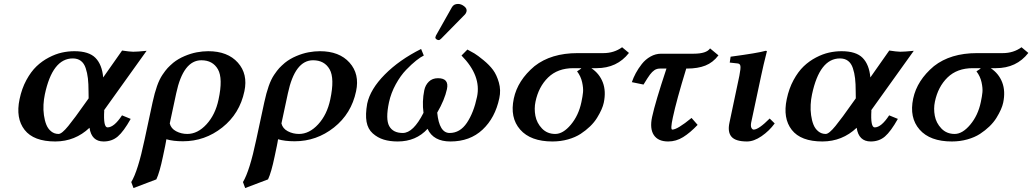

<svg xmlns="http://www.w3.org/2000/svg" viewBox="-20 -704 5226 972"><path d="M428.7 -206.1 428.2 -241.2Q428.2 -279.8 425 -307.4Q421.9 -335 413.8 -359.1Q405.8 -383.3 389.4 -395.8Q373 -408.2 348.6 -408.2Q245.6 -408.2 207 -226.1Q201.7 -201.2 200.2 -174.3Q198.7 -147.5 202.4 -120.8Q206.1 -94.2 214.4 -73.2Q222.7 -52.2 238.8 -39.1Q254.9 -25.9 276.4 -25.9Q293 -25.9 325.9 -66.4Q358.9 -106.9 410.2 -180.2ZM356.4 -444.8Q430.2 -444.8 463.4 -410.9Q496.6 -377 502.4 -312L598.1 -448.2Q635.3 -442.4 654.1 -442.1Q672.9 -441.9 722.2 -446.8L505.4 -144L507.8 -146Q502.4 -59.1 524.4 -59.1Q557.6 -59.1 597.7 -120.1L641.6 -102.1Q606 -38.6 576.4 -13.2Q546.9 12.2 504.4 12.2Q443.4 12.2 433.1 -57.1Q360.4 11.7 260.3 12.2Q150.4 12.2 104.5 -46.6Q58.6 -105.5 79.1 -202.1Q90.3 -255.9 113.5 -298.6Q136.7 -341.3 164.8 -368.2Q192.9 -395 227.1 -412.8Q261.2 -430.7 293 -437.7Q324.7 -444.8 356.4 -444.8Z M1086.4 -200.2Q1109.4 -307.1 1083.3 -353Q1057.1 -398.9 999.5 -398.9Q907.7 -398.9 872.1 -231.9L839.4 -79.1Q845.7 -53.2 871.6 -39.6Q897.5 -25.9 928.2 -25.9Q980.5 -25.9 1025.4 -74.7Q1070.3 -123.5 1086.4 -200.2ZM771.5 204.1 655.8 248 644.5 217.8Q678.7 161.1 711.9 2.9L752.4 -186Q762.7 -233.4 774.9 -268.1Q787.1 -302.7 802.5 -325.4Q817.9 -348.1 828.6 -359.6Q839.4 -371.1 856.9 -386.2Q881.8 -406.2 914.1 -419.9Q946.3 -433.6 976.3 -439.2Q1006.3 -444.8 1034.2 -444.8Q1132.3 -444.8 1184.1 -387Q1235.8 -329.1 1217.3 -242.2Q1193.4 -128.4 1105.2 -58.6Q1017.1 11.2 906.2 11.2Q856.9 11.2 822.3 1Q821.3 6.3 819.3 18.1Q817.4 29.8 815.9 36.1Q811 60.1 805.2 86.9Q788.1 169.4 771.5 204.1Z M1651.9 -200.2Q1674.8 -307.1 1648.7 -353Q1622.6 -398.9 1564.9 -398.9Q1473.1 -398.9 1437.5 -231.9L1404.8 -79.1Q1411.1 -53.2 1437 -39.6Q1462.9 -25.9 1493.7 -25.9Q1545.9 -25.9 1590.8 -74.7Q1635.7 -123.5 1651.9 -200.2ZM1336.9 204.1 1221.2 248 1210 217.8Q1244.1 161.1 1277.3 2.9L1317.9 -186Q1328.1 -233.4 1340.3 -268.1Q1352.5 -302.7 1367.9 -325.4Q1383.3 -348.1 1394 -359.6Q1404.8 -371.1 1422.4 -386.2Q1447.3 -406.2 1479.5 -419.9Q1511.7 -433.6 1541.7 -439.2Q1571.8 -444.8 1599.6 -444.8Q1697.8 -444.8 1749.5 -387Q1801.3 -329.1 1782.7 -242.2Q1758.8 -128.4 1670.7 -58.6Q1582.5 11.2 1471.7 11.2Q1422.4 11.2 1387.7 1Q1386.7 6.3 1384.8 18.1Q1382.8 29.8 1381.3 36.1Q1376.5 60.1 1370.6 86.9Q1353.5 169.4 1336.9 204.1Z M2298.8 -684.1Q2314.9 -684.1 2330.1 -672.1Q2345.2 -660.2 2341.8 -646Q2339.8 -637.2 2334 -630.9L2213.9 -508.8Q2206.1 -501 2201.2 -501Q2194.8 -501 2189 -505.4Q2183.1 -509.8 2184.1 -515.1Q2185.5 -521 2187 -523.9L2267.6 -667Q2276.9 -684.1 2298.8 -684.1ZM2507.8 -207Q2486.8 -107.4 2422.9 -47.6Q2358.9 12.2 2260.3 12.2Q2173.8 12.2 2144.5 -51.8Q2086.4 12.2 1993.2 12.2Q1953.6 12.2 1922.6 2.7Q1891.6 -6.8 1866.9 -28.8Q1842.3 -50.8 1835.7 -87.4Q1829.1 -124 1838.9 -179.2Q1854.5 -252.4 1928 -326.7Q2001.5 -400.9 2111.8 -456.1L2125.5 -422.9Q2109.9 -415.5 2086.9 -397.5Q2064 -379.4 2035.9 -350.3Q2007.8 -321.3 1983.6 -277.3Q1959.5 -233.4 1949.2 -186Q1931.2 -100.6 1950.4 -65.7Q1969.7 -30.8 2019 -30.8Q2072.3 -30.8 2124 -132.8Q2116.2 -189.5 2127.9 -247.1Q2133.3 -273.4 2151.1 -290.8Q2168.9 -308.1 2197.3 -308.1Q2254.4 -308.1 2242.7 -252.9Q2231 -198.7 2193.4 -133.8Q2203.6 -30.8 2256.3 -30.8Q2309.1 -30.8 2343.8 -82.5Q2378.4 -134.3 2395 -213.9Q2417.5 -320.3 2316.4 -422.9L2346.2 -453.1Q2365.2 -443.4 2381.6 -433.6Q2397.9 -423.8 2427.7 -399.4Q2457.5 -375 2476.1 -349.9Q2494.6 -324.7 2505.6 -286.1Q2516.6 -247.6 2507.8 -207Z M2791 -25.9Q2830.6 -25.9 2869.9 -72.8Q2909.2 -119.6 2923.3 -187Q2929.7 -216.8 2931.6 -237.3Q2933.6 -257.8 2927 -287.8Q2920.4 -317.9 2901.4 -342.8Q2923.3 -356.4 2922.9 -358.9H2882.8Q2803.2 -358.9 2754.9 -311.8Q2706.5 -264.6 2690.9 -189Q2683.6 -154.3 2690.4 -117.9Q2697.3 -81.5 2723.6 -53.7Q2750 -25.9 2791 -25.9ZM2686 -369.1Q2770 -435.1 2903.8 -435.1H3034.2Q3088.9 -435.1 3129.4 -464.8L3164.1 -436Q3104 -358.9 3000 -358.9H2973.6Q3014.6 -331.5 3031.7 -286.9Q3048.8 -242.2 3036.6 -184.1Q3033.2 -168 3024.9 -149.2Q3016.6 -130.4 3002.7 -107.7Q2988.8 -85 2967.3 -64.2Q2945.8 -43.5 2919.2 -26.1Q2892.6 -8.8 2855.5 1.7Q2818.4 12.2 2776.9 12.2Q2666 12.2 2613.3 -48.1Q2560.5 -108.4 2581.1 -205.1Q2600.6 -297.4 2686 -369.1Z M3327.1 -432.1H3491.2Q3556.6 -432.1 3574.7 -459L3617.2 -423.8Q3589.4 -387.2 3551 -372.1Q3512.7 -356.9 3458 -356.9H3454.1Q3404.8 -196.3 3386.2 -108.9Q3373 -47.9 3383.3 -47.9Q3409.2 -47.9 3481 -106.9L3511.7 -71.8Q3473.6 -31.7 3438.2 -9.8Q3402.8 12.2 3362.8 12.2Q3311.5 12.2 3290 -20.3Q3268.6 -52.7 3281.2 -111.8Q3297.4 -187 3354 -356.9H3321.3Q3305.2 -356.9 3293.2 -348.9Q3281.2 -340.8 3270.3 -326.2Q3259.3 -311.5 3237.8 -275.9L3178.7 -288.1Q3186.5 -311 3198.7 -333.7Q3210.9 -356.4 3229.2 -379.9Q3247.6 -403.3 3273.2 -417.7Q3298.8 -432.1 3327.1 -432.1Z M3723.1 -320.8Q3730.5 -358.4 3728.3 -370.1Q3726.1 -381.8 3714.4 -382.8L3674.3 -387.2L3678.7 -417Q3816.9 -435.5 3856 -446.8Q3862.8 -446.8 3862.3 -443.8Q3843.8 -371.1 3833.5 -321.3L3782.7 -83Q3781.2 -74.7 3781.5 -68.1Q3781.7 -61.5 3783.9 -57.1Q3786.1 -52.7 3789.1 -50.3Q3792 -47.9 3795.4 -47.9Q3820.8 -47.9 3876.5 -104L3901.9 -79.1Q3874.5 -41.5 3835.4 -14.6Q3796.4 12.2 3761.7 12.2Q3704.1 12.2 3683.3 -11.7Q3662.6 -35.6 3672.9 -83Z M4312.5 -206.1 4312 -241.2Q4312 -279.8 4308.8 -307.4Q4305.7 -335 4297.6 -359.1Q4289.6 -383.3 4273.2 -395.8Q4256.8 -408.2 4232.4 -408.2Q4129.4 -408.2 4090.8 -226.1Q4085.4 -201.2 4084 -174.3Q4082.5 -147.5 4086.2 -120.8Q4089.8 -94.2 4098.1 -73.2Q4106.4 -52.2 4122.6 -39.1Q4138.7 -25.9 4160.2 -25.9Q4176.8 -25.9 4209.7 -66.4Q4242.7 -106.9 4293.9 -180.2ZM4240.2 -444.8Q4314 -444.8 4347.2 -410.9Q4380.4 -377 4386.2 -312L4481.9 -448.2Q4519 -442.4 4537.8 -442.1Q4556.6 -441.9 4606 -446.8L4389.2 -144L4391.6 -146Q4386.2 -59.1 4408.2 -59.1Q4441.4 -59.1 4481.4 -120.1L4525.4 -102.1Q4489.7 -38.6 4460.2 -13.2Q4430.7 12.2 4388.2 12.2Q4327.1 12.2 4316.9 -57.1Q4244.1 11.7 4144 12.2Q4034.2 12.2 3988.3 -46.6Q3942.4 -105.5 3962.9 -202.1Q3974.1 -255.9 3997.3 -298.6Q4020.5 -341.3 4048.6 -368.2Q4076.7 -395 4110.8 -412.8Q4145 -430.7 4176.8 -437.7Q4208.5 -444.8 4240.2 -444.8Z M4813 -25.9Q4852.5 -25.9 4891.8 -72.8Q4931.2 -119.6 4945.3 -187Q4951.7 -216.8 4953.6 -237.3Q4955.6 -257.8 4949 -287.8Q4942.4 -317.9 4923.3 -342.8Q4945.3 -356.4 4944.8 -358.9H4904.8Q4825.2 -358.9 4776.9 -311.8Q4728.5 -264.6 4712.9 -189Q4705.6 -154.3 4712.4 -117.9Q4719.2 -81.5 4745.6 -53.7Q4772 -25.9 4813 -25.9ZM4708 -369.1Q4792 -435.1 4925.8 -435.1H5056.2Q5110.8 -435.1 5151.4 -464.8L5186 -436Q5126 -358.9 5022 -358.9H4995.6Q5036.6 -331.5 5053.7 -286.9Q5070.8 -242.2 5058.6 -184.1Q5055.2 -168 5046.9 -149.2Q5038.6 -130.4 5024.7 -107.7Q5010.7 -85 4989.3 -64.2Q4967.8 -43.5 4941.2 -26.1Q4914.6 -8.8 4877.4 1.7Q4840.3 12.2 4798.8 12.2Q4688 12.2 4635.3 -48.1Q4582.5 -108.4 4603 -205.1Q4622.6 -297.4 4708 -369.1Z"/></svg>

Font: Linux Libertine Slanted
Style: Semibold Slanted
Weight: 600
Designer: Philipp H. Poll
Foundry: Philipp H. Poll
Version: Version 5.1.1